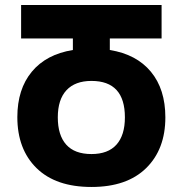

<svg xmlns="http://www.w3.org/2000/svg" viewBox="-20 -734 727 764"><path d="M49 -268Q49 -379 106.5 -448.5Q164 -518 270 -535V-581H64V-714H623V-581H417V-535Q523 -518 580.5 -448.5Q638 -379 638 -267Q638 -140 561.5 -65Q485 10 344 10Q202 10 125.5 -65Q49 -140 49 -268ZM477 -267Q477 -412 344 -412Q279 -412 244.5 -375Q210 -338 210 -267Q210 -196 243.5 -158.5Q277 -121 344 -121Q410 -121 443.5 -158.5Q477 -196 477 -267Z"/></svg>

Font: Noto Sans Georgian Bold Narrow
Style: Regular
Weight: 700
Width: 4
Designer: Monotype Design team
Foundry: Monotype Imaging Inc.
Version: Version 1.000